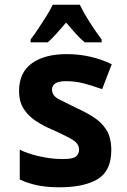

<svg xmlns="http://www.w3.org/2000/svg" viewBox="-20 -786 540 816"><path d="M232 10Q183 10 143.5 2.5Q104 -5 64 -23V-150Q94 -134 146 -122Q198 -110 247 -110Q290 -110 303 -121Q316 -132 316 -150Q316 -174 291.5 -190Q267 -206 202 -235Q164 -251 131.5 -272.5Q99 -294 80 -324.5Q61 -355 61 -399Q61 -478 115.5 -517Q170 -556 263 -556Q366 -556 455 -513L414 -407Q370 -423 334.5 -432Q299 -441 260 -441Q201 -441 201 -405Q201 -379 231.5 -363.5Q262 -348 305 -327Q345 -309 378.5 -287.5Q412 -266 432.5 -233.5Q453 -201 453 -148Q453 -60 395.5 -25Q338 10 232 10ZM110 -618Q126 -639 144 -666Q162 -693 178.5 -719.5Q195 -746 204 -766H319Q335 -733 360 -693.5Q385 -654 412 -618V-606H340Q321 -622 302 -643Q283 -664 261 -690Q239 -664 219 -642Q199 -620 183 -606H110Z"/></svg>

Font: Noto Sans Mono ExtraCondensed
Style: Bold
Weight: 700
Width: 2
Designer: Monotype Design Team
Foundry: Monotype Imaging Inc.
Version: Version 2.014